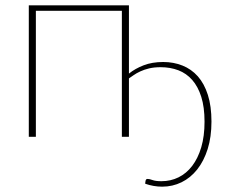

<svg xmlns="http://www.w3.org/2000/svg" viewBox="-20 -513 854 720"><path d="M463.5 -237Q487 -256 518.8 -268.2Q550.5 -280.5 592 -280.5Q631 -280.5 664.2 -267.2Q697.5 -254 721.8 -226.8Q746 -199.5 759.5 -157.2Q773 -115 773 -57Q773 0.5 758.8 45.8Q744.5 91 719.5 122.5Q694.5 154 660.8 170.5Q627 187 588 187Q556 187 524.5 176Q524.5 172.5 525 170.2Q525.5 168 526 164.5Q526.5 162 528 160Q529.5 158 534 158Q540.5 158 552 162.2Q563.5 166.5 585.5 166.5Q620 166.5 649.5 152Q679 137.5 700.8 109Q722.5 80.5 734.8 39Q747 -2.5 747 -56.5Q747 -111 734.8 -149.8Q722.5 -188.5 700.8 -213.2Q679 -238 648.8 -249.5Q618.5 -261 582.5 -261Q558 -261 539.2 -256.5Q520.5 -252 506 -245.2Q491.5 -238.5 481.2 -231.2Q471 -224 463.5 -219V0H437V-472.5H114.5V0H88V-493H463.5Z"/></svg>

Font: Lato 2
Style: Regular
Weight: 200
Designer: Lukasz Dziedzic with Adam Twardoch and Botio Nikoltchev
Foundry: tyPoland Lukasz Dziedzic
Version: Version 2.015; 2015-08-06; http://www.latofonts.com/